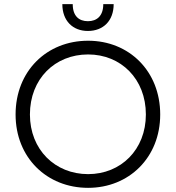

<svg xmlns="http://www.w3.org/2000/svg" viewBox="-20 -894 847 924"><path d="M403 -745C477 -745 527 -794 527 -874H477C477 -817 446 -792 403 -792C360 -792 330 -817 330 -874H280C280 -794 330 -745 403 -745ZM404 10C601 10 751 -136 751 -343C751 -552 601 -698 404 -698C205 -698 55 -552 55 -343C55 -136 205 10 404 10ZM404 -56C245 -56 124 -174 124 -343C124 -514 244 -632 404 -632C562 -632 682 -514 682 -343C682 -174 562 -56 404 -56Z"/></svg>

Font: Roundo
Style: Regular
Weight: 400
Designer: Shiva Nallaperumal
Foundry: Indian Type Foundry
Version: Version 2.000